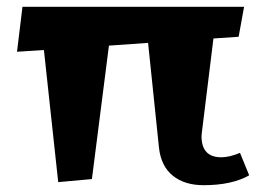

<svg xmlns="http://www.w3.org/2000/svg" viewBox="-20 -520 782 564"><path d="M573 -131 572 -120Q572 -58 630 -58Q654 -58 685 -71L712 -5Q661 24 578 24Q522 24 487.5 -4Q453 -32 447 -86L415 -394L300 -386L250 6L151 15L109 -373L30 -368L46 -500H697L681 -412L607 -407Z"/></svg>

Font: Joti One
Style: Regular
Weight: 400
Designer: Eduardo Rodriguez Tunni
Foundry: Eduardo Rodriguez Tunni
Version: Version 1.001